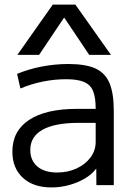

<svg xmlns="http://www.w3.org/2000/svg" viewBox="-20 -810 585 840"><path d="M204.7 10Q125.8 10 79.9 -32.3Q34.1 -74.5 34.1 -146.7Q34.1 -237.1 107.3 -285.4Q180.5 -333.7 316.2 -333.7H398.6Q398.6 -384.2 387 -412.1Q375.3 -440 347.1 -451.7Q318.9 -463.4 269.3 -463.4Q218.6 -463.4 167.3 -453.1Q116 -442.7 69.3 -422.8L54.8 -486.8Q104.6 -507.5 162.4 -518.8Q220.2 -530 279.2 -530Q353.6 -530 396.8 -510.8Q440 -491.5 458.9 -446.7Q477.8 -401.9 477.8 -326.8V0H401.7L401.2 -70.8H399.4Q373 -35.5 318.3 -12.7Q263.6 10 204.7 10ZM230.2 -55.3Q277 -55.3 315.3 -73.1Q353.6 -91 376.1 -121.4Q398.6 -151.8 398.6 -189V-272.6H326.3Q220.1 -272.6 166.3 -242.5Q112.5 -212.4 112.5 -153.9Q112.5 -108.2 143.3 -81.7Q174.1 -55.3 230.2 -55.3ZM56 -570 211 -790H309.7L465.4 -570H370.3L261.7 -731.9H259.7L151.1 -570Z"/></svg>

Font: M PLUS 1 Thin
Style: Regular
Weight: 100
Designer: Coji Morishita
Foundry: UNDERFOREST DESIGN
Version: Version 1.001